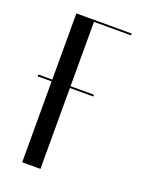

<svg xmlns="http://www.w3.org/2000/svg" viewBox="-105 -548 451 600"><g transform="rotate(20 120.5 -247.5)"><path d="M44.4 0H105.1V-489H228.4V-495H44.4ZM-2.1 -269H183V-275H-2.1Z"/></g></svg>

Font: Moniqa Black
Style: Regular
Weight: 900
Designer: Rajesh Rajput
Foundry: Rajesh Rajput
Version: Version 1.000